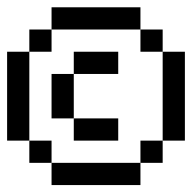

<svg xmlns="http://www.w3.org/2000/svg" viewBox="-20 -458 540 540"><path d="M125 -437.5H375V-375H125ZM62.5 -375H125V-312.5H62.5ZM375 -375H437.5V-312.5H375ZM0 -312.5H62.5V-62.5H0ZM187.5 -312.5H312.5V-250H187.5ZM437.5 -312.5H500V-62.5H437.5ZM125 -250H187.5V-125H125ZM187.5 -125H312.5V-62.5H187.5ZM62.5 -62.5H125V0H62.5ZM375 -62.5H437.5V0H375ZM125 0H375V62.5H125Z"/></svg>

Font: Half Eighties
Style: Regular
Weight: 400
Monospace: yes
Designer: Jayvee Enaguas (HarvettFox96)
Version: 20191127.01dev02